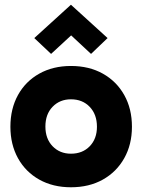

<svg xmlns="http://www.w3.org/2000/svg" viewBox="-20 -780 602 812"><path d="M280 12Q204 12 146 -20.5Q88 -53 56 -111Q24 -169 24 -244Q24 -320 56 -378Q88 -436 146 -468.5Q204 -501 280 -501Q357 -501 415 -468.5Q473 -436 505.5 -378Q538 -320 538 -244Q538 -169 505.5 -111Q473 -53 415 -20.5Q357 12 280 12ZM280 -130Q329 -130 359.5 -161.5Q390 -193 390 -244Q390 -296 359.5 -328Q329 -360 280 -360Q233 -360 202.5 -328.5Q172 -297 172 -245Q172 -193 202.5 -161.5Q233 -130 280 -130ZM196 -552 125 -619 280 -760 435 -619 365 -552 249 -660H313Z"/></svg>

Font: Gabarito
Style: Bold
Weight: 700
Designer: Leandro Assis / Alvaro Franca / Felipe Casaprima
Foundry: Naipe Foundry
Version: Version 1.000